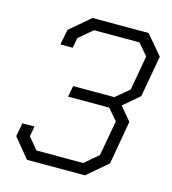

<svg xmlns="http://www.w3.org/2000/svg" viewBox="-105 -786 782 873"><g transform="rotate(15 285.5 -350.0)"><path d="M27 -91 39 -155H96L87 -107L133 -52H353L417 -107L447 -273L402 -326H208L218 -378H412L475 -431L504 -594L458 -648H244L180 -594L171 -546H113L127 -618L223 -700H487L564 -609L529 -414L454 -350L507 -287L471 -82L375 0H102Z"/></g></svg>

Font: Chakra Petch Light
Style: Italic
Weight: 300
Italic angle: -10°
Designer: Katatrad Aksorn Co.,Ltd.
Foundry: Cadson Demak Co.,Ltd.
Version: Version 1.000; ttfautohint (v1.6)